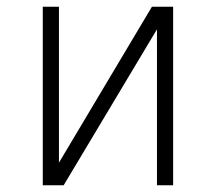

<svg xmlns="http://www.w3.org/2000/svg" viewBox="-20 -550 640 570"><path d="M107 0V-530H155V-67L431 -530H494V0H446V-463L169 0Z"/></svg>

Font: Geist Mono UltraLight
Style: Regular
Weight: 200
Monospace: yes
Designer: Basement.studio, Andrés Briganti, Mateo Zaragoza
Foundry: Basement.studio, Vercel, Andrés Briganti, Guido Ferreyra, Mateo Zaragoza
Version: Version 1.400; ttfautohint (v1.8.4.7-5d5b)